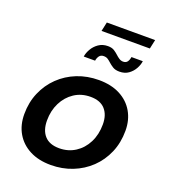

<svg xmlns="http://www.w3.org/2000/svg" viewBox="-156 -975 966 1098"><g transform="rotate(20 327.5 -426.0)"><path d="M280 11Q205.5 11 151.5 -17Q97.5 -45 68.2 -95Q39 -145 39 -211.5Q39 -283 64.8 -343Q90.5 -403 136.2 -447.2Q182 -491.5 243 -515.8Q304 -540 375 -540Q449.5 -540 503.5 -512Q557.5 -484 586.5 -434Q615.5 -384 615.5 -319Q615.5 -246 589.5 -185.5Q563.5 -125 517.5 -81Q471.5 -37 410.5 -13Q349.5 11 280 11ZM292.5 -95.5Q347 -95.5 389.8 -123Q432.5 -150.5 457 -198.8Q481.5 -247 481.5 -309Q481.5 -367 451.5 -400.2Q421.5 -433.5 362.5 -433.5Q306.5 -433.5 264 -405.2Q221.5 -377 197.5 -329Q173.5 -281 173.5 -221.5Q173.5 -162 203.5 -128.8Q233.5 -95.5 292.5 -95.5ZM572.5 -727Q570 -705 557 -681.2Q544 -657.5 521.5 -641.2Q499 -625 466.5 -625Q441 -625 425.5 -635Q410 -645 399.5 -654.5Q389.5 -664 379 -671Q368.5 -678 353.5 -678Q335.5 -678 326.5 -665.8Q317.5 -653.5 315 -636.5H246Q249 -659 262.8 -683Q276.5 -707 300.2 -723.5Q324 -740 356.5 -740Q381 -740 396 -730Q411 -720 421 -710.5Q431 -701 442.5 -693.5Q454 -686 467 -686Q484.5 -686 492.8 -697.8Q501 -709.5 503.5 -727ZM291.5 -809 303.5 -864.5H597.5L585.5 -809Z"/></g></svg>

Font: Epilogue SemiBold
Style: Italic
Weight: 600
Italic angle: -12°
Designer: Tyler Finck
Foundry: Etcetera Type Co
Version: Version 2.111; ttfautohint (v1.8.3)